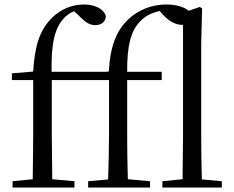

<svg xmlns="http://www.w3.org/2000/svg" viewBox="-20 -836 1042 856"><path d="M793 0H969V-28L880 -36C878 -95 877 -170 877 -229V-641L881 -798L871 -805L821 -788C799 -807 761 -816 721 -816C661 -816 598 -794 551 -749C503 -702 472 -640 465 -517L450 -516H210C208 -648 225 -712 266 -756C280 -770 294 -780 310 -786L329 -769C359 -737 379 -724 405 -724C434 -724 451 -741 452 -764C442 -798 401 -816 354 -816C305 -816 253 -797 213 -758C158 -703 135 -636 128 -517L33 -509V-479H128V-229L126 -37L36 -28V0H312V-28L213 -37L211 -229V-479H466V-229C466 -165 464 -101 462 -36L373 -28V0H649V-28L550 -37C548 -101 547 -165 547 -229V-479H701V-516H547C546 -634 564 -698 604 -740C629 -766 657 -779 692 -787L705 -772C736 -738 766 -725 794 -725H796V-229L794 -37L704 -28V0Z"/></svg>

Font: Noto Serif CJK KR
Style: Regular
Weight: 400
Designer: Ryoko NISHIZUKA 西塚涼子 (kana & ideographs); Frank Grießhammer (Latin, Greek & Cyrillic); Wenlong ZHANG 张文龙 (bopomofo); San
Foundry: Adobe
Version: Version 2.001;hotconv 1.1.0;makeotfexe 2.6.0